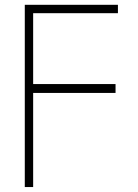

<svg xmlns="http://www.w3.org/2000/svg" viewBox="-20 -544 562 783"><path d="M460.9 -490.2H115.2V-201.2H451.2V-165H115.2V218.8H81.1V-524.4H460.9Z"/></svg>

Font: Gen Shin Gothic ExtraLight
Style: Regular
Weight: 100
Designer: [Source Han Sans]
Ryoko NISHIZUKA  (kana & ideographs); Paul D. Hunt (Latin, Greek & Cyrillic); Wenlong ZHANG  (bopomofo
Version: Version 1.002.20150607